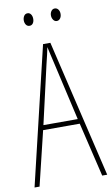

<svg xmlns="http://www.w3.org/2000/svg" viewBox="-97 -932 571 981"><g transform="rotate(-10 188.5 -441.5)"><path d="M351 0 284 -281H94L26 0H0L170 -714H208L377 0ZM208 -612Q202 -637 198 -655Q194 -673 189 -695Q185 -673 180.5 -655.5Q176 -638 170 -612L100 -306H278ZM94 -850Q94 -863 100.5 -873Q107 -883 119 -883Q130 -883 136.5 -873.5Q143 -864 143 -850Q143 -836 136.5 -827Q130 -818 119 -818Q107 -818 100.5 -827.5Q94 -837 94 -850ZM235 -851Q235 -864 242 -873.5Q249 -883 260 -883Q271 -883 278 -874Q285 -865 285 -851Q285 -837 278 -827.5Q271 -818 260 -818Q249 -818 242 -828Q235 -838 235 -851Z"/></g></svg>

Font: Noto Sans Hebrew ExtraCondensed Thin
Style: Regular
Weight: 100
Width: 2
Designer: Monotype Design Team
Foundry: Monotype Imaging Inc.
Version: Version 2.004; ttfautohint (v1.8.4.7-5d5b)